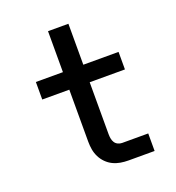

<svg xmlns="http://www.w3.org/2000/svg" viewBox="-133 -841 866 947"><g transform="rotate(-20 300.0 -367.5)"><path d="M380 0Q359 0 338.5 -3.5Q318 -7 299.5 -16Q281 -25 266 -40Q251 -55 241.5 -74Q232 -93 228.5 -113.5Q225 -134 225 -155V-428H83V-520H225V-735H332V-520H517V-428H332V-155Q332 -144 334 -132.5Q336 -121 342 -111.5Q348 -102 358.5 -97Q369 -92 380 -92H517V0Z"/></g></svg>

Font: Iosevka SS04 Semibold Extended
Style: Regular
Weight: 600
Width: 7
Monospace: yes
Designer: Belleve Invis
Foundry: Belleve Invis
Version: Version 19.0.0; ttfautohint (v1.8.4)